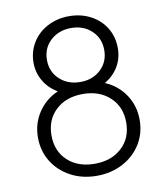

<svg xmlns="http://www.w3.org/2000/svg" viewBox="-85 -828 788 911"><g transform="rotate(-10 308.5 -372.5)"><path d="M64 -215Q64 -282 99.5 -335.5Q135 -389 195 -415Q152 -440 128.5 -480.5Q105 -521 105 -568Q105 -621 131.5 -664.5Q158 -708 205 -732.5Q252 -757 309 -757Q366 -757 412.5 -732.5Q459 -708 485 -665Q511 -622 511 -568Q511 -519 488 -480Q465 -441 422 -415Q483 -389 518.5 -335.5Q554 -282 554 -215Q554 -150 522 -98.5Q490 -47 434 -17.5Q378 12 309 12Q239 12 183.5 -17.5Q128 -47 96 -98.5Q64 -150 64 -215ZM309 -46Q389 -46 439 -92Q489 -138 489 -214Q489 -289 439 -335.5Q389 -382 309 -382Q228 -382 178.5 -335.5Q129 -289 129 -214Q129 -138 178.5 -92Q228 -46 309 -46ZM309 -440Q368 -440 407 -476.5Q446 -513 446 -570Q446 -627 407 -663.5Q368 -700 309 -700Q249 -700 209.5 -663.5Q170 -627 170 -570Q170 -513 209.5 -476.5Q249 -440 309 -440Z"/></g></svg>

Font: Eudoxus Sans Light
Style: Regular
Weight: 300
Designer: Stijn de Vries
Foundry: tokotype
Version: Version 2.005